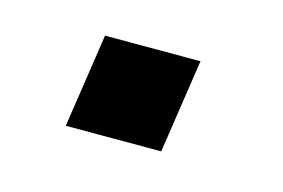

<svg xmlns="http://www.w3.org/2000/svg" viewBox="-35 -583 349 237"><g transform="rotate(15 139.0 -465.0)"><path d="M181 -405 199 -525H77L59 -405Z"/></g></svg>

Font: Cheyenne Sans Medium
Style: Italic
Weight: 500
Italic angle: -8.13011°
Designer: The Public Sans project authors (U.S. Web Design System), Libre Franklin designed by Pablo Impallari and Rodrigo Fuenzal
Foundry: The Cheyenne Sans Project Authors
Version: Version 2.007